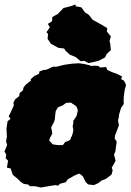

<svg xmlns="http://www.w3.org/2000/svg" viewBox="-29 -810 584 859"><path d="M220 18 188 23 154 29 127 23H104L98 16L76 12L63 3L50 -10L28 -28L19 -56L2 -60L7 -91L-4 -102L-1 -118L-9 -132L3 -162L-2 -178L2 -199L1 -212L0 -235L5 -268L18 -278L10 -290L20 -310L33 -339L31 -350L39 -366L57 -380L59 -394L73 -405L77 -420L87 -432L110 -450L108 -455L124 -470L146 -480L147 -490L165 -497L178 -498L209 -512L222 -511L258 -520L293 -525L324 -527L346 -524L372 -518L377 -515L394 -516L411 -515L419 -508L446 -510L451 -497L473 -487L491 -481L517 -468L513 -456L526 -449L535 -430L529 -408L525 -379L524 -355L525 -345L513 -328L504 -299L502 -282L499 -272L503 -249L486 -205L484 -191L493 -176L487 -132L481 -118L486 -100L488 -90L471 -60L475 -47L470 -29L457 -19L445 -10L425 -2L411 9L396 16L390 18L365 15L354 4L342 -21L327 -33L321 -32L305 -25L273 -7L266 5L240 12L230 21ZM229 -161H252L257 -167L262 -174L277 -180L285 -185L289 -195L293 -203L296 -212L299 -226L298 -235L296 -244L299 -260V-270L304 -277L308 -283L312 -288L315 -297L316 -302L319 -314L317 -324L314 -332L305 -340L295 -346L289 -351L275 -350H268L259 -344L251 -338L238 -333L231 -330L225 -321L220 -312L219 -304L218 -294L217 -287V-279L214 -268L211 -261L205 -250L200 -239L201 -233L203 -226L205 -213L200 -203L194 -192L191 -181L200 -172L203 -168L208 -164ZM367 -528 347 -538 332 -536 309 -555 284 -565 264 -583 258 -593 232 -596 199 -614 184 -636 186 -658 179 -666 194 -688 185 -703 204 -715 205 -734 229 -747 255 -774 290 -783 308 -790 310 -782 335 -777 351 -755 369 -743 385 -722 428 -698 451 -684 449 -669 467 -647 461 -626 464 -616 467 -586 448 -568 441 -553 412 -538 388 -532Z"/></svg>

Font: Winky Rough Black
Style: Italic
Weight: 900
Italic angle: -8.97852°
Designer: Simon Atzbach
Foundry: typofactur
Version: Version 1.206; ttfautohint (v1.8.4.7-5d5b)